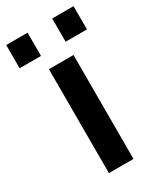

<svg xmlns="http://www.w3.org/2000/svg" viewBox="-229 -767 698 832"><g transform="rotate(-30 119.5 -351.5)"><path d="M59.1 -520H182.1V0H59.1ZM-48.8 -703.1H58.1V-586.9H-48.8ZM181.2 -703.1H288.1V-586.9H181.2Z"/></g></svg>

Font: D-DIN Exp
Style: DINExp-Bold
Weight: 700
Width: 7
Designer: Charles Nix
Foundry: Datto Inc.
Version: Version 1.00